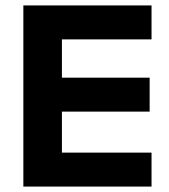

<svg xmlns="http://www.w3.org/2000/svg" viewBox="-20 -687 623 707"><path d="M538 0H66V-667H538V-542H208V-401H531V-276H208V-125H538Z"/></svg>

Font: UN Bangla
Style: Bold
Weight: 700
Designer: Desinged by Rajon, Unicode developed by Rashed (IMGN)
Version: Version 2.001;March 19, 2023;FontCreator 14.0.0.2901 64-bit